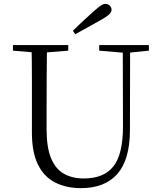

<svg xmlns="http://www.w3.org/2000/svg" viewBox="-20 -958 832 993"><path d="M357 -799Q384 -826 412 -851.5Q440 -877 465 -900Q488 -920 501 -929Q514 -938 525 -938Q538 -938 547.5 -929Q557 -920 557 -908Q557 -896 545.5 -884.5Q534 -873 504 -856Q471 -837 437 -818.5Q403 -800 369 -781ZM399 15Q323 15 265.5 -14Q208 -43 176.5 -106.5Q145 -170 145 -273V-389Q145 -474 145 -558Q145 -642 143 -725H223Q222 -643 221.5 -559Q221 -475 221 -389V-288Q221 -196 244 -140Q267 -84 310.5 -59.5Q354 -35 413 -35Q517 -35 566.5 -97.5Q616 -160 616 -304L615 -725H653L652 -281Q651 -131 586.5 -58Q522 15 399 15ZM47 -696V-725H333V-696L197 -685H177ZM493 -696V-725H750V-696L641 -685H622Z"/></svg>

Font: Noto Serif SC ExtraLight Light
Style: Regular
Weight: 300
Version: Version 2.002-H1;hotconv 1.1.0;makeotfexe 2.6.0